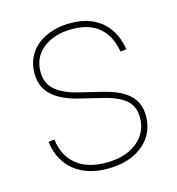

<svg xmlns="http://www.w3.org/2000/svg" viewBox="-87 -612 641 696"><g transform="rotate(-15 233.5 -263.5)"><path d="M234.4 8.8Q181.2 8.8 142.1 -9.5Q103 -27.8 79.8 -61.5Q56.6 -95.2 51.3 -141.1L73.7 -143.6Q80.6 -82.5 121.8 -48.1Q163.1 -13.7 234.4 -13.7Q306.6 -13.7 350.3 -48.8Q394 -84 394 -140.6Q394 -183.1 366.5 -206.5Q338.9 -230 285.2 -242.7L197.8 -264.2Q132.8 -279.8 99.4 -311Q65.9 -342.3 65.9 -393.1Q65.9 -436 87.6 -468.3Q109.4 -500.5 148.4 -518.3Q187.5 -536.1 238.8 -536.1Q286.6 -536.1 322 -519.5Q357.4 -502.9 380.1 -470.9Q402.8 -439 410.2 -392.1L387.7 -389.6Q377 -451.2 339.6 -482.4Q302.2 -513.7 238.8 -513.7Q171.4 -513.7 129.9 -480.7Q88.4 -447.8 88.4 -393.1Q88.4 -350.6 116.9 -325.2Q145.5 -299.8 201.7 -286.1L290 -264.6Q351.1 -250 383.8 -220.7Q416.5 -191.4 416.5 -140.6Q416.5 -96.2 393.8 -62.5Q371.1 -28.8 330.1 -10Q289.1 8.8 234.4 8.8Z"/></g></svg>

Font: Inter 24pt Thin
Style: Regular
Weight: 250
Designer: Rasmus Andersson
Foundry: rsms
Version: Version 4.001;git-66647c0bb